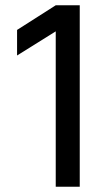

<svg xmlns="http://www.w3.org/2000/svg" viewBox="-20 -710 402 730"><path d="M191.9 -590.8 44.9 -499V-596.2L191.9 -689.9H283.2V0H191.9Z"/></svg>

Font: D-DIN Exp
Style: Regular
Weight: 400
Width: 7
Designer: Charles Nix
Foundry: Datto Inc.
Version: Version 1.00